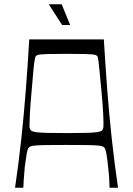

<svg xmlns="http://www.w3.org/2000/svg" viewBox="-20 -886 628 906"><path d="M51 0Q68 -115 80.5 -230.5Q93 -346 102 -463.5Q111 -581 118 -700H470Q477 -581 486 -463.5Q495 -346 507.5 -230.5Q520 -115 537 0H497Q497 -8 495.5 -37.5Q494 -67 490 -99Q487 -131 482.5 -157.5Q478 -184 472 -190Q469 -193 463 -195.5Q457 -198 440 -199.5Q423 -201 388.5 -201.5Q354 -202 294 -202Q233 -202 198.5 -201.5Q164 -201 147.5 -199.5Q131 -198 125 -195.5Q119 -193 116 -190Q110 -184 105.5 -157.5Q101 -131 97 -99Q94 -67 92 -37.5Q90 -8 90 0ZM294 -258Q352 -258 386.5 -259Q421 -260 438.5 -262.5Q456 -265 461.5 -270.5Q467 -276 468 -287Q469 -306 467 -347.5Q465 -389 459 -454Q453 -513 450 -547Q447 -581 445 -596Q443 -611 441.5 -616Q440 -621 437 -623Q433 -627 422 -628.5Q411 -630 382 -631Q353 -632 294 -632Q235 -632 206 -631Q177 -630 166.5 -628.5Q156 -627 151 -623Q148 -621 146.5 -616Q145 -611 142.5 -596Q140 -581 137 -547Q134 -513 129 -454Q123 -389 121 -347.5Q119 -306 119 -287Q121 -276 126.5 -270.5Q132 -265 149.5 -262.5Q167 -260 201.5 -259Q236 -258 294 -258ZM273 -768 210 -866H271L311 -768Z"/></svg>

Font: Ojuju ExtraLight
Style: Regular
Weight: 400
Version: Version 1.000